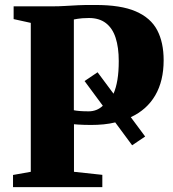

<svg xmlns="http://www.w3.org/2000/svg" viewBox="-20 -769 712 789"><path d="M33.5 0V-50L106.5 -63V-675L36 -690.5V-743H199Q222 -743 246.8 -744.5Q271.5 -746 301.5 -747.5Q331.5 -749 370 -748.5Q476.5 -749 538 -722.2Q599.5 -695.5 626 -645Q652.5 -594.5 652.5 -521.5Q652.5 -436.5 618 -377.2Q583.5 -318 517.5 -287.5L576.5 -208L523 -172L453.5 -266Q431 -260.5 406 -258Q381 -255.5 353.5 -255.5Q339.5 -255.5 325 -256Q310.5 -256.5 299.5 -257.2Q288.5 -258 284 -258.5V-63L400.5 -50.5V0ZM344.5 -311.5Q361 -311.5 375.8 -317.2Q390.5 -323 402.5 -334.5L327.5 -436L381 -472L446.5 -384Q457 -408 462.5 -441Q468 -474 468 -518Q468 -574 455.2 -613.5Q442.5 -653 415.2 -674Q388 -695 345.5 -695Q329 -695 318.2 -694Q307.5 -693 299.5 -691.8Q291.5 -690.5 283.5 -689V-316Q292 -314 307.5 -312.8Q323 -311.5 344.5 -311.5Z"/></svg>

Font: Merriweather 60pt Black
Style: Regular
Weight: 900
Version: Version 2.100